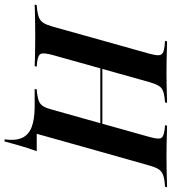

<svg xmlns="http://www.w3.org/2000/svg" viewBox="-2 -634 741 828"><g transform="rotate(90 368.0 -220.5)"><path d="M150.8 -369.4 185.5 -492.7Q192.7 -518.5 192.7 -532.3Q192.7 -546 183.5 -552Q174.2 -558.1 151.6 -560.5L130.6 -562.1L133.1 -571Q147.6 -571 167.7 -570.2Q187.9 -569.4 213.7 -569Q239.5 -568.5 267.7 -568.5H270.2Q297.6 -568.5 321.8 -569Q346 -569.4 365.3 -570.2Q384.7 -571 398.4 -571L396 -562.1L378.2 -560.5Q356.5 -558.1 343.5 -552Q330.6 -546 323 -532.3Q315.3 -518.5 308.1 -492.7L273.4 -369.4ZM106.5 -2.4Q79 -2.4 54 -2Q29 -1.6 8.5 -1.2Q-12.1 -0.8 -25.8 0L-23.4 -8.9L-4 -10.5Q19.4 -13.7 32.7 -19.8Q46 -25.8 54 -39.1Q62.1 -52.4 69.4 -78.2L150.8 -369.4H273.4L191.9 -78.2Q181.5 -40.3 186.3 -27.4Q191.1 -14.5 223.4 -10.5L241.9 -8.9L239.5 0Q225.8 -0.8 206 -1.2Q186.3 -1.6 161.7 -2Q137.1 -2.4 108.1 -2.4H108.9ZM202.4 -283.1 204 -291.9H528.2L525.8 -283.1ZM462.9 -201.6 544.4 -492.7Q555.6 -531.5 550.4 -544Q545.2 -556.5 513.7 -560.5L494.4 -562.1L496.8 -571Q511.3 -571 530.6 -570.2Q550 -569.4 575 -569Q600 -568.5 628.2 -568.5H627.4H629.8Q658.1 -568.5 683.1 -569Q708.1 -569.4 728.2 -570.2Q748.4 -571 762.1 -571L759.7 -562.1L740.3 -560.5Q717.7 -558.1 704 -551.6Q690.3 -545.2 682.7 -531.9Q675 -518.5 667.7 -492.7L585.5 -201.6ZM466.9 -2.4Q439.5 -2.4 415.3 -2Q391.1 -1.6 371.4 -1.2Q351.6 -0.8 337.9 0L340.3 -8.9L358.1 -10.5Q380.6 -13.7 393.1 -19.4Q405.6 -25 413.7 -38.7Q421.8 -52.4 428.2 -78.2L462.9 -201.6H585.5L529 0L468.5 -2.4ZM337.9 0 365.3 -8.9 521 -26.6 531.5 -8.9H497.6H606.5Q598.4 12.9 591.1 35.9Q583.9 58.9 577.4 82.7Q571 106.5 564.5 129.8H555.6Q562.1 80.6 548.4 52.8Q534.7 25 502.4 12.9Q470.2 0.8 418.5 0Z"/></g></svg>

Font: Playfair 144pt
Style: Bold Italic
Weight: 700
Italic angle: -15.6°
Designer: Claus Eggers Sørensen
Foundry: Claus Eggers Sørensen
Version: Version 2.203